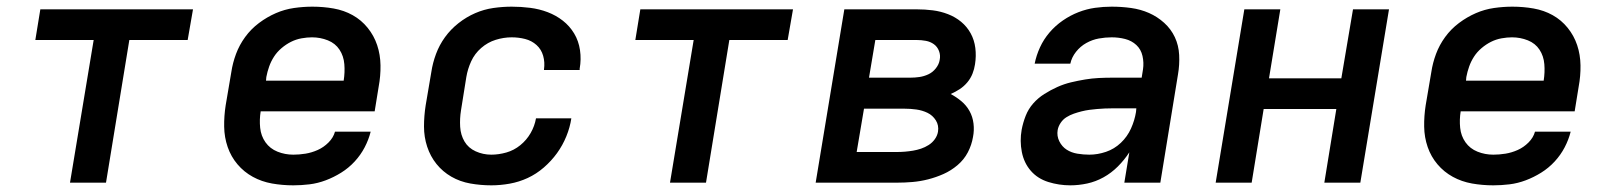

<svg xmlns="http://www.w3.org/2000/svg" viewBox="-20 -548 4840 576"><path d="M190 0 261 -428H86L101 -520H559L543 -428H368L298 0Z M860 8Q827 8 796 2.5Q765 -3 738.5 -17.5Q712 -32 692.5 -55Q673 -78 663 -107Q653 -136 652.5 -168Q652 -200 657 -232L674 -332Q678 -359 688 -386Q698 -413 715.5 -437Q733 -461 757 -479Q781 -497 807.5 -508.5Q834 -520 862 -524Q890 -528 917 -528Q950 -528 981 -522.5Q1012 -517 1038 -502.5Q1064 -488 1083 -464.5Q1102 -441 1111.5 -412.5Q1121 -384 1121.5 -352Q1122 -320 1116 -288L1104 -214H762Q758 -189 760.5 -164.5Q763 -140 776.5 -121Q790 -102 812.5 -93Q835 -84 860 -84Q878 -84 896.5 -87Q915 -90 933 -98Q951 -106 965.5 -120.5Q980 -135 985 -153H1092Q1086 -129 1074 -106Q1062 -83 1044 -63.5Q1026 -44 1003.5 -30Q981 -16 957 -7Q933 2 908.5 5Q884 8 860 8ZM778 -306H1011Q1015 -331 1013 -355.5Q1011 -380 998.5 -399Q986 -418 963.5 -427Q941 -436 916 -436Q901 -436 884.5 -433Q868 -430 853 -422.5Q838 -415 824.5 -403.5Q811 -392 802 -378Q793 -364 787.5 -348.5Q782 -333 779 -317Z M1454 8Q1422 8 1391 2.5Q1360 -3 1334 -18Q1308 -33 1289.5 -56Q1271 -79 1261.5 -108Q1252 -137 1252 -168.5Q1252 -200 1257 -232L1274 -332Q1278 -359 1288 -386Q1298 -413 1315 -436.5Q1332 -460 1355.5 -478.5Q1379 -497 1405.5 -508.5Q1432 -520 1460 -524Q1488 -528 1515 -528Q1543 -528 1570.5 -524.5Q1598 -521 1623 -511.5Q1648 -502 1668.5 -486Q1689 -470 1702.5 -447.5Q1716 -425 1720 -397.5Q1724 -370 1719 -342Q1719 -341 1719 -340Q1719 -339 1719 -338H1612Q1612 -339 1612 -339.5Q1612 -340 1612 -340Q1615 -361 1609.5 -380.5Q1604 -400 1589.5 -413Q1575 -426 1555.5 -431Q1536 -436 1515 -436Q1491 -436 1467 -428.5Q1443 -421 1423.5 -404Q1404 -387 1393.5 -364Q1383 -341 1379 -317L1363 -217Q1359 -192 1360.5 -167.5Q1362 -143 1373.5 -123.5Q1385 -104 1407 -94Q1429 -84 1454 -84Q1476 -84 1499 -90.5Q1522 -97 1541 -112.5Q1560 -128 1572 -149Q1584 -170 1588 -193H1694Q1690 -166 1679 -139Q1668 -112 1651 -88.5Q1634 -65 1611.5 -45.5Q1589 -26 1563 -14Q1537 -2 1509 3Q1481 8 1454 8Z M1990 0 2061 -428H1886L1901 -520H2359L2343 -428H2168L2098 0Z M2427 0 2513 -520H2730Q2755 -520 2778.5 -517Q2802 -514 2824 -505.5Q2846 -497 2863.5 -482.5Q2881 -468 2892 -448Q2903 -428 2906 -404Q2909 -380 2905 -355Q2903 -341 2897.5 -327Q2892 -313 2882 -301Q2872 -289 2859 -280.5Q2846 -272 2832 -266Q2849 -257 2864 -244.5Q2879 -232 2888.5 -215Q2898 -198 2900.5 -177.5Q2903 -157 2899 -137Q2895 -113 2883.5 -91Q2872 -69 2852.5 -52.5Q2833 -36 2810.5 -26Q2788 -16 2764.5 -10Q2741 -4 2717.5 -2Q2694 0 2671 0ZM2587 -315H2711Q2725 -315 2738.5 -317Q2752 -319 2765 -325Q2778 -331 2787.5 -343Q2797 -355 2799 -368Q2802 -382 2797 -395Q2792 -408 2781.5 -415.5Q2771 -423 2757.5 -425.5Q2744 -428 2730 -428H2606ZM2550 -92H2671Q2683 -92 2695 -93Q2707 -94 2719 -96Q2731 -98 2743 -102Q2755 -106 2766 -113Q2777 -120 2784.5 -130.5Q2792 -141 2794 -153Q2797 -172 2787.5 -187Q2778 -202 2762.5 -209.5Q2747 -217 2729 -219.5Q2711 -222 2692 -222H2572Z M3191 8Q3157 8 3125 -2Q3093 -12 3072.5 -35.5Q3052 -59 3045.5 -92Q3039 -125 3045 -159Q3049 -180 3057 -200.5Q3065 -221 3079.5 -237.5Q3094 -254 3113 -266Q3132 -278 3152 -287Q3172 -296 3193 -301Q3214 -306 3235 -309.5Q3256 -313 3276.5 -314Q3297 -315 3318 -315H3405L3409 -340Q3412 -360 3407.5 -380Q3403 -400 3389 -413Q3375 -426 3355.5 -431Q3336 -436 3315 -436Q3296 -436 3276.5 -432.5Q3257 -429 3239 -419Q3221 -409 3208 -392.5Q3195 -376 3191 -357H3084Q3089 -382 3100 -406Q3111 -430 3128.5 -450.5Q3146 -471 3168.5 -486.5Q3191 -502 3215.5 -511.5Q3240 -521 3265 -524.5Q3290 -528 3315 -528Q3345 -528 3373.5 -524Q3402 -520 3427 -509Q3452 -498 3472.5 -479.5Q3493 -461 3504.5 -436.5Q3516 -412 3517.5 -383Q3519 -354 3514 -325L3461 0H3353L3368 -91Q3368 -91 3368 -91Q3368 -91 3368 -91Q3368 -91 3368 -91Q3368 -91 3368 -91Q3353 -68 3333.5 -48.5Q3314 -29 3290.5 -16Q3267 -3 3241.5 2.5Q3216 8 3191 8ZM3248 -84Q3273 -84 3298 -92.5Q3323 -101 3342.5 -119.5Q3362 -138 3373 -162.5Q3384 -187 3388 -212L3389 -223H3318Q3306 -223 3294.5 -222.5Q3283 -222 3271.5 -221Q3260 -220 3248.5 -218.5Q3237 -217 3225 -214Q3213 -211 3201.5 -207Q3190 -203 3179.5 -196.5Q3169 -190 3162 -179.5Q3155 -169 3153 -158Q3150 -140 3158 -124Q3166 -108 3180 -99Q3194 -90 3212 -87Q3230 -84 3248 -84Z M3627 0 3713 -520H3821L3787 -313H4004L4039 -520H4147L4061 0H3953L3989 -221H3771L3735 0Z M4460 8Q4427 8 4396 2.5Q4365 -3 4338.5 -17.5Q4312 -32 4292.5 -55Q4273 -78 4263 -107Q4253 -136 4252.5 -168Q4252 -200 4257 -232L4274 -332Q4278 -359 4288 -386Q4298 -413 4315.5 -437Q4333 -461 4357 -479Q4381 -497 4407.5 -508.5Q4434 -520 4462 -524Q4490 -528 4517 -528Q4550 -528 4581 -522.5Q4612 -517 4638 -502.5Q4664 -488 4683 -464.5Q4702 -441 4711.5 -412.5Q4721 -384 4721.5 -352Q4722 -320 4716 -288L4704 -214H4362Q4358 -189 4360.5 -164.5Q4363 -140 4376.5 -121Q4390 -102 4412.5 -93Q4435 -84 4460 -84Q4478 -84 4496.5 -87Q4515 -90 4533 -98Q4551 -106 4565.5 -120.5Q4580 -135 4585 -153H4692Q4686 -129 4674 -106Q4662 -83 4644 -63.5Q4626 -44 4603.5 -30Q4581 -16 4557 -7Q4533 2 4508.5 5Q4484 8 4460 8ZM4378 -306H4611Q4615 -331 4613 -355.5Q4611 -380 4598.5 -399Q4586 -418 4563.5 -427Q4541 -436 4516 -436Q4501 -436 4484.5 -433Q4468 -430 4453 -422.5Q4438 -415 4424.5 -403.5Q4411 -392 4402 -378Q4393 -364 4387.5 -348.5Q4382 -333 4379 -317Z"/></svg>

Font: Iosevka SS04 SmBd Ex Obl
Style: Regular
Weight: 600
Width: 7
Italic angle: -9°
Monospace: yes
Designer: Belleve Invis
Foundry: Belleve Invis
Version: Version 19.0.0; ttfautohint (v1.8.4)